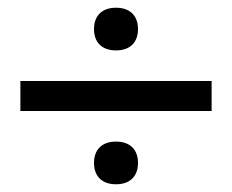

<svg xmlns="http://www.w3.org/2000/svg" viewBox="-20 -576 607 502"><path d="M283.3 -444.2C320 -444.2 340.8 -465 340.8 -500C340.8 -535 320 -555.8 283.3 -555.8C246.7 -555.8 225.8 -535 225.8 -500C225.8 -465 246.7 -444.2 283.3 -444.2ZM533.3 -285.8V-364.2H33.3V-285.8ZM283.3 -94.2C320 -94.2 340.8 -115 340.8 -150C340.8 -185 320 -205.8 283.3 -205.8C246.7 -205.8 225.8 -185 225.8 -150C225.8 -115 246.7 -94.2 283.3 -94.2Z"/></svg>

Font: Familjen Grotesk
Style: Regular
Weight: 400
Designer: Anders Wikstroem, Jonas Baeckman, Matilda Gysing, Kristian Moeller
Foundry: Familjen STHLM AB
Version: Version 2.000